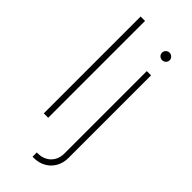

<svg xmlns="http://www.w3.org/2000/svg" viewBox="-288 -750 991 991"><g transform="rotate(45 208.0 -254.0)"><path d="M112.3 0H80.1V-707H112.3ZM333 -530.3V71.3Q333 109.4 316.4 138.4Q299.8 167.5 271 183.3Q242.2 199.2 207 199.2H197.3V168H206.1Q232.4 168 254.4 156.2Q276.4 144.5 289.1 122.6Q301.8 100.6 301.8 71.3V-530.3ZM290 -653.3Q290 -664.6 298.3 -672.6Q306.6 -680.7 317.4 -680.7Q329.1 -680.7 337.4 -672.6Q345.7 -664.6 345.7 -653.3Q345.7 -641.6 337.4 -633.8Q329.1 -626 317.4 -626Q306.2 -626 298.1 -633.8Q290 -641.6 290 -653.3Z"/></g></svg>

Font: Pretendard Thin
Style: Regular
Weight: 100
Designer: Base glyphs from Inter by Rasmus Andersson; Hangeul glyphs from Noto Sans CJK(Source Han Sans) by Jang Soo-young and Kan
Foundry: Kil Hyung-jin
Version: Version 1.309